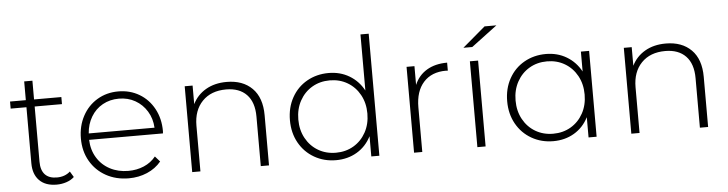

<svg xmlns="http://www.w3.org/2000/svg" viewBox="-46 -950 4411 1163"><g transform="rotate(-5 2159.5 -369.0)"><path d="M365 -33Q346 -15 317.5 -5.5Q289 4 258 4Q190 4 153 -33.5Q116 -71 116 -138V-479H20V-522H116V-636H166V-522H332V-479H166V-143Q166 -92 190.5 -65.5Q215 -39 263 -39Q312 -39 344 -68Z M926 -249H477Q479 -188 508 -140.5Q537 -93 586.5 -67Q636 -41 698 -41Q749 -41 792.5 -59.5Q836 -78 865 -114L894 -81Q860 -40 808.5 -18Q757 4 697 4Q619 4 558 -30Q497 -64 462.5 -124Q428 -184 428 -261Q428 -337 460.5 -397.5Q493 -458 550 -492Q607 -526 678 -526Q749 -526 805.5 -492.5Q862 -459 894.5 -399Q927 -339 927 -263ZM478 -288H878Q875 -344 848 -388Q821 -432 777 -457Q733 -482 678 -482Q623 -482 579 -457.5Q535 -433 508.5 -388.5Q482 -344 478 -288Z M1549 -305V0H1499V-301Q1499 -389 1454.5 -435Q1410 -481 1330 -481Q1238 -481 1185 -426Q1132 -371 1132 -278V0H1082V-522H1130V-409Q1157 -464 1210.5 -495Q1264 -526 1337 -526Q1435 -526 1492 -469Q1549 -412 1549 -305Z M2220 -742V0H2171V-123Q2140 -62 2084 -29Q2028 4 1957 4Q1884 4 1825 -30Q1766 -64 1732.5 -124Q1699 -184 1699 -261Q1699 -338 1732.5 -398.5Q1766 -459 1825 -492.5Q1884 -526 1957 -526Q2027 -526 2082.5 -493Q2138 -460 2170 -401V-742ZM2170 -261Q2170 -325 2142.5 -375Q2115 -425 2067.5 -453Q2020 -481 1960 -481Q1900 -481 1852.5 -453Q1805 -425 1777.5 -375Q1750 -325 1750 -261Q1750 -197 1777.5 -147Q1805 -97 1852.5 -69Q1900 -41 1960 -41Q2020 -41 2067.5 -69Q2115 -97 2142.5 -147Q2170 -197 2170 -261Z M2678 -526V-477L2666 -478Q2579 -478 2530 -423.5Q2481 -369 2481 -272V0H2431V-522H2479V-408Q2503 -465 2554 -495.5Q2605 -526 2678 -526Z M2816 -522H2866V0H2816ZM2923 -725H2995L2838 -607H2784Z M3541 -522V0H3492V-123Q3461 -62 3405 -29Q3349 4 3278 4Q3205 4 3146 -30Q3087 -64 3053.5 -124Q3020 -184 3020 -261Q3020 -338 3053.5 -398.5Q3087 -459 3146 -492.5Q3205 -526 3278 -526Q3348 -526 3403.5 -493Q3459 -460 3491 -401V-522ZM3491 -261Q3491 -325 3463.5 -375Q3436 -425 3388.5 -453Q3341 -481 3281 -481Q3221 -481 3173.5 -453Q3126 -425 3098.5 -375Q3071 -325 3071 -261Q3071 -197 3098.5 -147Q3126 -97 3173.5 -69Q3221 -41 3281 -41Q3341 -41 3388.5 -69Q3436 -97 3463.5 -147Q3491 -197 3491 -261Z M4219 -305V0H4169V-301Q4169 -389 4124.5 -435Q4080 -481 4000 -481Q3908 -481 3855 -426Q3802 -371 3802 -278V0H3752V-522H3800V-409Q3827 -464 3880.5 -495Q3934 -526 4007 -526Q4105 -526 4162 -469Q4219 -412 4219 -305Z"/></g></svg>

Font: Idrija Light
Style: Regular
Weight: 300
Designer: Julieta Ulanovsky
Foundry: Julieta Ulanovsky
Version: Version 7.200